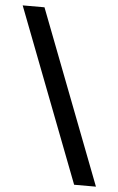

<svg xmlns="http://www.w3.org/2000/svg" viewBox="-52 -749 492 798"><g transform="rotate(5 193.5 -350.0)"><path d="M379 12H288L10 -712H101Z"/></g></svg>

Font: AR One Sans Medium
Style: Regular
Weight: 500
Designer: Niteesh Yadav
Foundry: Niteesh Yadav
Version: Version 1.001;gftools[0.9.33]